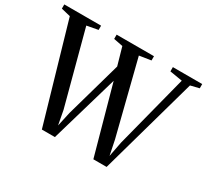

<svg xmlns="http://www.w3.org/2000/svg" viewBox="-167 -968 1284 1193"><g transform="rotate(30 475.0 -371.5)"><path d="M-19.5 -713V-743H244.5V-712.5L164.5 -697.5L304 -173.5L323 -72.5L345.5 -175L458 -573L422 -699.5L356 -712.5V-743H624V-712.5L540.5 -699.5L673 -173.5L694.5 -68.5L715 -175L849.5 -697.5L759.5 -712.5V-743H970V-712.5L908.5 -697.5L713 0H618L483.5 -485.5L342 0H248.5L46.5 -697Z"/></g></svg>

Font: Merriweather 96pt Medium
Style: Regular
Weight: 500
Version: Version 2.100